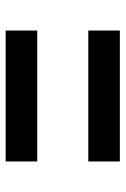

<svg xmlns="http://www.w3.org/2000/svg" viewBox="94 -662 432 660"><g transform="rotate(90 310.0 -332.0)"><path d="M85 -419.5H535V-528H85ZM85 -135.5H535V-244H85Z"/></g></svg>

Font: Monaspace Krypton SemiBold
Style: Regular
Weight: 600
Designer: Riley Cran & the Lettermatic Team
Foundry: Lettermatic
Version: Version 1.200 (Monaspace Krypton)